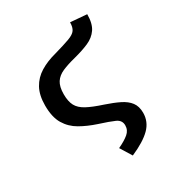

<svg xmlns="http://www.w3.org/2000/svg" viewBox="-191 -721 996 1071"><g transform="rotate(-30 307.5 -186.0)"><path d="M419.5 -595.4 525.1 -586.7Q525.1 -526.7 502.3 -493.3Q479.5 -460 438.7 -442.3Q397.9 -424.6 344.1 -410.8Q292.3 -397.9 257.7 -382.8Q223.1 -367.7 205.6 -340.8Q188.2 -313.8 188.2 -265.1Q188.2 -219 203.1 -191Q217.9 -163.1 254.4 -143.3Q290.8 -123.6 355.4 -102.6Q406.2 -85.6 443.3 -67.4Q480.5 -49.2 500.5 -22.8Q520.5 3.6 520.5 45.1Q520.5 102.6 479 144.1Q437.4 185.6 351.3 223.1L305.6 149.2Q349.7 128.7 374.4 107.9Q399 87.2 399 55.9Q399 23.1 366.9 8.7Q334.9 -5.6 270.3 -26.2Q212.8 -45.1 166.7 -71.5Q120.5 -97.9 93.6 -142.8Q66.7 -187.7 66.7 -262.6Q66.7 -328.7 90.8 -372.6Q114.9 -416.4 158.7 -443.3Q202.6 -470.3 262.1 -485.6Q327.2 -504.1 361.3 -516.7Q395.4 -529.2 407.4 -546.4Q419.5 -563.6 419.5 -595.4Z"/></g></svg>

Font: Fira Code Medium
Style: Regular
Weight: 500
Designer: Carrois Corporate, Edenspiekermann AG, Nikita Prokopov
Foundry: Carrois Corporate, Edenspiekermann AG, Nikita Prokopov
Version: Version 6.002